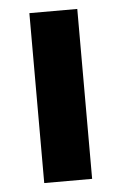

<svg xmlns="http://www.w3.org/2000/svg" viewBox="-44 -558 374 591"><g transform="rotate(-5 143.0 -262.5)"><path d="M69 0V-525H217V0Z"/></g></svg>

Font: IBM Plex Sans Arabic
Style: Bold
Weight: 700
Designer: Mike Abbink, Paul van der Laan, Pieter van Rosmalen, Wael Morcos, Khajak Apelian
Foundry: Bold Monday
Version: Version 1.2